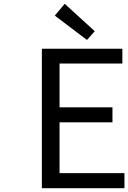

<svg xmlns="http://www.w3.org/2000/svg" viewBox="-20 -989 674 1009"><path d="M200 0V-733H623V-655H293V-425H571V-346H293V-79H634V0ZM437 -779 268 -907 320 -969 478 -825Z"/></svg>

Font: Source Han Sans Regular
Style: Regular
Weight: 400
Designer: Ryoko NISHIZUKA  (kana & ideographs); Paul D. Hunt (Latin, Greek & Cyrillic); Wenlong ZHANG  (bopomofo); Sandoll Communi
Foundry: Adobe Systems Incorporated
Version: Version 1.00 January 18, 2024, initial release